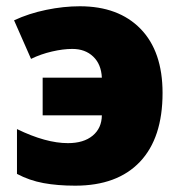

<svg xmlns="http://www.w3.org/2000/svg" viewBox="-20 -583 581 613"><path d="M220.2 9.8Q163.6 9.8 118.7 1.5Q73.7 -6.8 34.2 -27.8V-170.9Q126.5 -126 196.8 -126Q247.1 -126 275.9 -149.9Q304.7 -173.8 305.2 -214.8H116.2V-335H305.2Q303.2 -377.9 277.6 -402.3Q252 -426.8 210.9 -426.8Q181.6 -426.8 145.8 -418.5Q109.9 -410.2 79.1 -395L24.9 -518.1Q71.8 -540 127.4 -551.5Q183.1 -563 234.9 -563Q358.4 -563 428.7 -491Q499 -418.9 499 -286.1Q499 -142.6 426.8 -66.4Q354.5 9.8 220.2 9.8Z"/></svg>

Font: OpenSansExtrabold
Style: Regular
Weight: 800
Foundry: Ascender Corporation
Version: Version 1.10